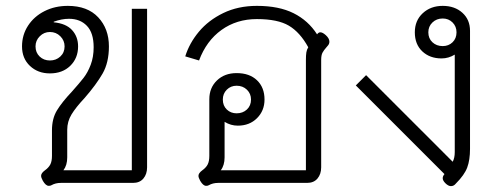

<svg xmlns="http://www.w3.org/2000/svg" viewBox="-20 -623 1696 654"><path d="M146 10Q136 10 126 -7Q120 -18 120 -24Q120 -33 132 -42Q146 -52 151.5 -63Q157 -74 157 -92V-179Q157 -219 174 -247Q191 -275 225 -311Q250 -339 264.5 -357.5Q279 -376 289 -402.5Q299 -429 299 -462Q299 -511 276 -535Q253 -559 215 -559Q190 -559 163 -549V-547Q205 -543 225.5 -520.5Q246 -498 246 -465Q246 -425 219.5 -399Q193 -373 150 -373Q109 -373 82 -398.5Q55 -424 55 -465Q55 -504 75.5 -535.5Q96 -567 131.5 -585Q167 -603 211 -603Q278 -603 314.5 -564Q351 -525 351 -465Q351 -410 329.5 -372.5Q308 -335 268 -289Q238 -257 223.5 -233Q209 -209 209 -181V-87Q209 -60 196 -43H429V-593H481V-53Q481 -30 468.5 -15Q456 0 433 0H187Q169 0 155 8Q152 10 146 10ZM200 -465Q200 -485 185.5 -499.5Q171 -514 150 -514Q130 -514 115.5 -499.5Q101 -485 101 -465Q101 -444 115 -430.5Q129 -417 150 -417Q171 -417 185.5 -430.5Q200 -444 200 -465Z M682 10Q672 10 662 -7Q656 -18 656 -24Q656 -33 668 -42Q682 -52 687.5 -63Q693 -74 693 -92V-285Q693 -324 719 -349Q745 -374 786 -374Q830 -374 855.5 -349.5Q881 -325 881 -284Q881 -246 855.5 -220.5Q830 -195 790 -195Q766 -195 745 -208V-87Q745 -60 732 -43H1022V-419Q1022 -435 1023.5 -444.5Q1025 -454 1030 -462Q1002 -513 964 -535.5Q926 -558 855 -558Q786 -558 734.5 -521Q683 -484 658 -417L611 -431Q625 -476 657.5 -515Q690 -554 740.5 -578.5Q791 -603 855 -603Q930 -603 980 -578Q1030 -553 1060 -506Q1065 -513 1071 -513Q1079 -513 1090 -503Q1102 -492 1102 -481Q1102 -474 1097.5 -468.5Q1093 -463 1092 -462Q1083 -452 1078.5 -443.5Q1074 -435 1074 -419V-53Q1074 -30 1061.5 -15Q1049 0 1026 0H723Q705 0 691 8Q688 10 682 10ZM835 -284Q835 -304 821 -317.5Q807 -331 786 -331Q766 -331 752.5 -317.5Q739 -304 739 -284Q739 -263 752.5 -250Q766 -237 786 -237Q807 -237 821 -250Q835 -263 835 -284Z M1516 11Q1507 11 1497 1Q1488 -8 1488 -16Q1488 -23 1494 -30L1192 -332L1227 -367L1522 -72Q1529 -85 1529 -105V-437Q1508 -424 1484 -424Q1444 -424 1418.5 -448Q1393 -472 1393 -513Q1393 -553 1420 -578Q1447 -603 1488 -603Q1529 -603 1555 -579.5Q1581 -556 1581 -518V-116Q1581 -78 1571.5 -52.5Q1562 -27 1533 2Q1526 11 1516 11ZM1535 -513Q1535 -533 1521.5 -546.5Q1508 -560 1488 -560Q1467 -560 1453 -546.5Q1439 -533 1439 -513Q1439 -492 1453 -479Q1467 -466 1488 -466Q1508 -466 1521.5 -479Q1535 -492 1535 -513Z"/></svg>

Font: Niramit ExtraLight
Style: Regular
Weight: 200
Designer: Katatrad Aksorn Co.,Ltd.
Foundry: Cadson Demak Co.,Ltd.
Version: Version 1.000; ttfautohint (v1.6)